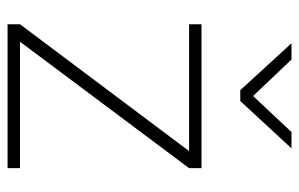

<svg xmlns="http://www.w3.org/2000/svg" viewBox="-158 -614 772 495"><g transform="rotate(90 227.5 -366.0)"><path d="M42 -468V-500H413V-468L87 -32H413V0H42V-32L369 -468ZM212 -600 91 -732H133L227 -633L320 -732H362L240 -600Z"/></g></svg>

Font: Titillium Web ExtraLight
Style: Regular
Weight: 275
Version: Version 1.002;PS 57.000;hotconv 1.0.70;makeotf.lib2.5.55311